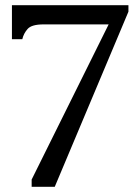

<svg xmlns="http://www.w3.org/2000/svg" viewBox="-20 -720 534 740"><path d="M102 0V-28L432 -693L446 -626H148Q102 -626 86.5 -608.5Q71 -591 66 -569H26V-700H475V-675L191 0Z"/></svg>

Font: Hedvig Letters Serif
Style: Regular
Weight: 400
Designer: Alexander Örn & Tor Weibull
Foundry: Kanon Foundry
Version: Version 1.000